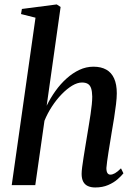

<svg xmlns="http://www.w3.org/2000/svg" viewBox="-20 -837 605 868"><path d="M410.5 10.5Q391 10.5 377 4Q363 -2.5 356 -16.2Q349 -30 349 -51Q349 -62.5 351.5 -82Q354 -101.5 357.8 -125.5Q361.5 -149.5 365.8 -175.2Q370 -201 374 -225Q378 -249 382 -273.5Q386 -298 389.5 -321.2Q393 -344.5 395 -364.8Q397 -385 397 -400.5Q396.5 -423.5 392 -437.5Q387.5 -451.5 377.2 -457.8Q367 -464 350.5 -464Q330 -464 306.2 -449.8Q282.5 -435.5 258.8 -411Q235 -386.5 214.8 -355.5Q194.5 -324.5 181 -291L139.5 0H33L140.5 -757L75 -773.5L79 -796.5L236.5 -817L254 -805.5L191 -359Q208 -394 230.8 -425.8Q253.5 -457.5 281 -482.2Q308.5 -507 339 -521.2Q369.5 -535.5 402.5 -535.5Q437 -535.5 460.5 -522.2Q484 -509 496 -482.2Q508 -455.5 508 -415.5Q508 -395 504.5 -365.8Q501 -336.5 495.8 -303.5Q490.5 -270.5 485 -239Q481.5 -217.5 477.8 -194.5Q474 -171.5 470.5 -149.5Q467 -127.5 464.5 -109Q462 -90.5 461 -77.5Q461 -61.5 465.8 -54.5Q470.5 -47.5 479 -47.5Q488.5 -47.5 500 -54Q511.5 -60.5 527 -76L538 -53.5Q529 -42 511.8 -26.8Q494.5 -11.5 469 -0.5Q443.5 10.5 410.5 10.5Z"/></svg>

Font: Merriweather 96pt Medium
Style: Italic
Weight: 500
Italic angle: -7.8°
Version: Version 2.101